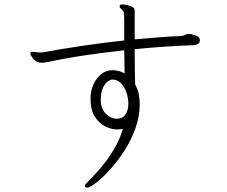

<svg xmlns="http://www.w3.org/2000/svg" viewBox="-20 -785 1040 878"><path d="M894 -600Q894 -579 858 -578Q797 -576 731 -571.5Q665 -567 596 -560Q596 -510 596.5 -464.5Q597 -419 598 -399Q610 -377 614.5 -354.5Q619 -332 619 -310Q619 -252 598.5 -196Q578 -140 546 -91.5Q514 -43 480 -6Q446 31 418 52Q390 73 378 73Q373 73 370 70Q368 68 368 66Q368 60 374.5 53.5Q381 47 388 40Q413 15 443 -20.5Q473 -56 500 -100.5Q527 -145 542 -196Q530 -193 516 -193Q489 -193 461 -207Q433 -221 413.5 -252Q394 -283 394 -333Q394 -370 407.5 -399.5Q421 -429 443.5 -446.5Q466 -464 493 -464Q525 -464 550 -449L548 -555Q457 -545 368.5 -532Q280 -519 202 -502Q194 -501 186 -499.5Q178 -498 171 -498Q148 -498 133.5 -515Q119 -532 119 -540Q119 -546 123.5 -547Q128 -548 132 -548Q139 -548 146.5 -546.5Q154 -545 164 -545Q167 -545 171 -545Q175 -545 179 -546Q264 -562 360 -576Q456 -590 548 -600V-677Q548 -713 546.5 -725Q545 -737 534 -744Q527 -750 527 -755Q527 -765 538 -765Q552 -765 569.5 -759.5Q587 -754 591 -749Q595 -745 595.5 -739.5Q596 -734 596 -723V-605Q655 -610 708.5 -614.5Q762 -619 808 -620Q818 -621 826 -625.5Q834 -630 844 -630H849Q866 -627 880 -620.5Q894 -614 894 -602ZM441 -324Q442 -286 465 -264Q488 -242 514 -242Q540 -242 553.5 -261Q567 -280 567 -312Q567 -335 558.5 -360.5Q550 -386 534 -403.5Q518 -421 495 -421H492Q485 -421 473 -412.5Q461 -404 451 -384Q441 -364 441 -327Z"/></svg>

Font: Moon Stars Kai T Light
Style: Regular
Weight: 300
Designer: GuiWonder
Version: Version 1.101